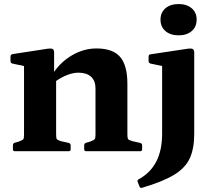

<svg xmlns="http://www.w3.org/2000/svg" viewBox="-20 -749 1052 951"><path d="M53 0Q44 0 44 -10V-29Q44 -39 53 -42L74 -48Q92 -55 95.5 -59.5Q99 -64 99 -81V-422L42 -434Q32 -437 32 -446V-469Q32 -478 42 -481L218 -508Q235 -510 241.5 -506Q248 -502 248 -488V-393Q284 -445 340 -477Q396 -509 458 -509Q539 -509 575 -467Q611 -425 611 -333V-83Q611 -65 614.5 -60Q618 -55 635 -50L675 -41Q684 -38 684 -28V-10Q684 0 674 0H407Q397 0 397 -10V-29Q397 -39 407 -42L428 -48Q445 -55 449 -59.5Q453 -64 453 -81V-311Q453 -349 431 -369Q409 -389 368 -389Q343 -389 314 -378Q285 -367 258 -348V-83Q258 -65 261.5 -60Q265 -55 281 -50L321 -41Q330 -38 330 -28V-10Q330 0 320 0ZM662 152Q658 144 667 139Q783 76 783 -86V-422L726 -434Q716 -437 716 -446V-469Q716 -479 726 -480L912 -508Q928 -510 935 -506Q942 -502 942 -488V-86Q942 -13 920 35Q898 83 842 117Q786 151 684 181Q675 184 671 175ZM865 -574Q824 -574 799.5 -595Q775 -616 775 -652Q775 -687 799.5 -708Q824 -729 865 -729Q905 -729 929.5 -708Q954 -687 954 -652Q954 -616 929.5 -595Q905 -574 865 -574Z"/></svg>

Font: Hahmlet
Style: Bold
Weight: 700
Designer: Minjoo Ham & Mark Frömberg
Foundry: hypertype
Version: Version 1.002; ttfautohint (v1.8.3)